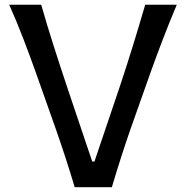

<svg xmlns="http://www.w3.org/2000/svg" viewBox="-20 -776 771 796"><path d="M289.6 0Q272.9 -56.6 252 -120.8Q231 -185.1 211.9 -239.7L127.9 -477.1Q106.4 -537.6 77.4 -613.5Q48.3 -689.5 18.1 -756.3H150.9Q173.8 -675.3 202.9 -584.5Q231.9 -493.7 258.8 -413.6L362.3 -106.4H371.6L476.1 -415.5Q503.4 -497.1 530.8 -585.7Q558.1 -674.3 582 -756.3H712.9Q684.6 -689.9 655.8 -614.7Q627 -539.6 605 -478L520.5 -239.3Q501.5 -184.6 481.2 -121.3Q460.9 -58.1 443.8 0Z"/></svg>

Font: Pinar-FD Medium
Style: Regular
Weight: 500
Designer: Amin Abedi
Version: Version 3.000